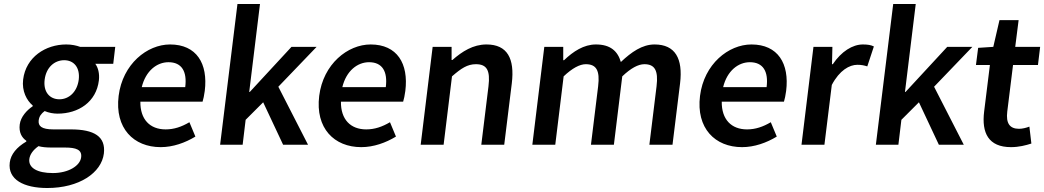

<svg xmlns="http://www.w3.org/2000/svg" viewBox="-20 -726 5237 963"><path d="M127 72C130 49 145 27 173 7C191 12 212 14 239 14H306C362 14 392 25 387 63C382 105 324 142 245 142C167 142 122 116 127 72ZM29 89C18 175 100 217 217 217C377 217 489 141 501 44C511 -41 453 -77 335 -77H248C188 -77 171 -94 174 -122C177 -144 187 -156 204 -169C225 -160 248 -156 269 -156C373 -156 463 -214 476 -323C480 -357 472 -387 458 -406H548L558 -491H382C363 -498 339 -503 312 -503C209 -503 110 -440 96 -327C89 -269 114 -222 144 -197V-193C114 -173 84 -140 79 -102C74 -62 89 -36 112 -20V-16C64 12 34 48 29 89ZM278 -228C230 -228 196 -264 204 -327C212 -389 254 -424 302 -424C350 -424 382 -388 375 -327C367 -264 325 -228 278 -228Z M575 -245C555 -83 650 12 786 12C848 12 909 -10 960 -41L930 -113C891 -90 853 -77 811 -77C732 -77 683 -127 684 -216H996C1000 -228 1004 -248 1007 -270C1024 -407 966 -503 833 -503C718 -503 595 -405 575 -245ZM691 -289C711 -371 767 -414 825 -414C892 -414 919 -367 909 -289Z M1084 0H1197L1212 -125L1300 -213L1400 0H1525L1376 -291L1568 -491H1442L1233 -265H1230L1284 -706H1171Z M1581 -245C1561 -83 1656 12 1792 12C1854 12 1915 -10 1966 -41L1936 -113C1897 -90 1859 -77 1817 -77C1738 -77 1689 -127 1690 -216H2002C2006 -228 2010 -248 2013 -270C2030 -407 1972 -503 1839 -503C1724 -503 1601 -405 1581 -245ZM1697 -289C1717 -371 1773 -414 1831 -414C1898 -414 1925 -367 1915 -289Z M2090 0H2205L2247 -343C2293 -383 2324 -404 2367 -404C2421 -404 2440 -374 2430 -293L2394 0H2509L2547 -308C2562 -432 2525 -503 2420 -503C2353 -503 2298 -468 2249 -425H2245V-491H2150Z M2650 0H2765L2807 -343C2850 -384 2888 -404 2918 -404C2970 -404 2990 -374 2980 -293L2944 0H3059L3101 -343C3144 -384 3181 -404 3212 -404C3263 -404 3283 -374 3273 -293L3237 0H3353L3391 -308C3406 -432 3367 -503 3263 -503C3201 -503 3147 -465 3094 -415C3078 -470 3041 -503 2969 -503C2908 -503 2855 -468 2809 -424H2805V-491H2710Z M3491 -245C3471 -83 3566 12 3702 12C3764 12 3825 -10 3876 -41L3846 -113C3807 -90 3769 -77 3727 -77C3648 -77 3599 -127 3600 -216H3912C3916 -228 3920 -248 3923 -270C3940 -407 3882 -503 3749 -503C3634 -503 3511 -405 3491 -245ZM3607 -289C3627 -371 3683 -414 3741 -414C3808 -414 3835 -367 3825 -289Z M4000 0H4115L4152 -300C4191 -374 4241 -401 4280 -401C4301 -401 4314 -398 4330 -393L4363 -493C4349 -500 4333 -503 4308 -503C4256 -503 4200 -468 4157 -404H4153L4155 -491H4060Z M4373 0H4486L4501 -125L4589 -213L4689 0H4814L4665 -291L4857 -491H4731L4522 -265H4519L4573 -706H4460Z M4916 -166C4903 -60 4937 12 5051 12C5090 12 5125 3 5153 -6L5143 -91C5128 -85 5108 -80 5091 -80C5044 -80 5025 -108 5032 -166L5061 -400H5186L5197 -491H5072L5089 -625H4993L4962 -491L4886 -486L4875 -400H4945Z"/></svg>

Font: Falling Sky
Style: Obl
Weight: 400
Designer: Paul D. Hunt
Foundry: Adobe Systems Incorporated
Version: Version 1.02